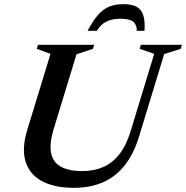

<svg xmlns="http://www.w3.org/2000/svg" viewBox="-20 -890 894 922"><path d="M237 -268Q217 -201 225.2 -156.5Q233.5 -112 271.2 -90.2Q309 -68.5 375.5 -68.5Q430 -68.5 474.2 -87.2Q518.5 -106 552.5 -148.5Q586.5 -191 608 -262.5L720.5 -631.5L650.5 -655.5L656.5 -675H853.5L847.5 -655.5L768.5 -630.5L649 -238.5Q623 -151.5 578.8 -96Q534.5 -40.5 473.5 -14.2Q412.5 12 334.5 12Q241.5 12 181.8 -20Q122 -52 102.8 -114.2Q83.5 -176.5 111 -266.5L222.5 -631.5L156.5 -655.5L162.5 -675H432.5L426.5 -655.5L347.5 -629.5ZM559 -800Q532 -800 510.5 -793.8Q489 -787.5 473 -774.8Q457 -762 445.5 -742H400.5Q427 -791.5 451.5 -819.2Q476 -847 505.2 -858.5Q534.5 -870 572.5 -870Q612 -870 635 -858Q658 -846 667.5 -818Q677 -790 674 -742H637Q637.5 -771 619.8 -785.5Q602 -800 559 -800Z"/></svg>

Font: Newsreader 24pt SemiBold
Style: Italic
Weight: 600
Italic angle: -17°
Designer: Hugues Gentile
Foundry: Production Type
Version: Version 1.003